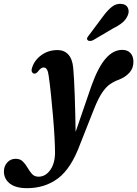

<svg xmlns="http://www.w3.org/2000/svg" viewBox="-126 -736 716 1003"><path d="M352.5 -290Q387.5 -386.5 426.8 -431Q466 -475.5 512.5 -475.5Q540 -475.5 555.5 -458.8Q571 -442 571 -413.5Q571 -380 551 -357.2Q531 -334.5 497 -320.5Q470 -311 448.2 -295.8Q426.5 -280.5 406.8 -250.8Q387 -221 366 -168.5L293 16Q246 144 177.5 195.5Q109 247 15 247Q-44 247 -74.8 222.8Q-105.5 198.5 -105.5 159.5Q-105.5 132 -88.2 112.8Q-71 93.5 -44 93.5Q-20.5 93.5 -6.5 107.8Q7.5 122 18 140.2Q28.5 158.5 41.2 172.8Q54 187 75 187Q111 187 135.8 153.2Q160.5 119.5 161.5 63.5Q161.5 32.5 158.8 -18.5Q156 -69.5 151 -128.2Q146 -187 140.2 -242.5Q134.5 -298 128.5 -338.5Q123.5 -383.5 102.5 -383.5Q95.5 -383.5 88.5 -379Q81.5 -374.5 72 -362Q61.5 -349 50 -352Q44 -353.5 40.5 -361Q37 -368.5 42 -383.5Q54.5 -422.5 90.8 -448.5Q127 -474.5 175 -474.5Q209 -474.5 230.5 -451.5Q252 -428.5 256.5 -381.5Q258.5 -358.5 260.8 -320.2Q263 -282 264.5 -235.2Q266 -188.5 267.2 -140Q268.5 -91.5 269 -47ZM411.5 -649.5Q435.5 -682.5 459 -700.8Q482.5 -719 510 -715.5Q534.5 -712.5 542.2 -694.5Q550 -676.5 542 -657Q533 -634.5 514 -618.5Q495 -602.5 463.5 -587L359.5 -525.5Q351 -522 343 -522Q335 -522 331.5 -527Q326.5 -532.5 330 -539.2Q333.5 -546 339.5 -553Z"/></svg>

Font: Fraunces 9pt S000 SemiBold
Style: Italic
Weight: 600
Italic angle: -16°
Version: Version 1.000; ttfautohint (v1.8.3)